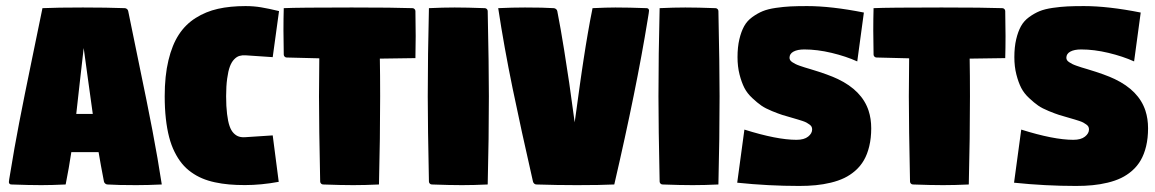

<svg xmlns="http://www.w3.org/2000/svg" viewBox="-20 -613 3837 638"><path d="M9.5 -8.1Q9.5 -12 14.2 -38.6Q27.1 -118.9 43.7 -205Q60.3 -291 86.7 -418.6Q113 -546.1 121.1 -585.9Q169.9 -588.1 255.4 -588.1Q335 -588.1 394.5 -585.9Q398.4 -585.9 401.9 -583.1Q405.3 -580.3 406 -576.2Q416.7 -521.7 442.5 -398.2Q468.3 -274.7 486.5 -179.8Q504.6 -85 517.6 0Q471.4 2.2 432.6 2.2Q370.4 2.2 336.9 0Q332.8 -0.2 329.5 -3.1Q326.2 -5.9 325.4 -9.8Q314.5 -65.9 307.6 -107.4H217Q209.2 -55.2 198.2 0Q151.4 2.2 117.4 2.2Q76.9 2.2 17.6 0Q13.9 0 11.7 -2.3Q9.5 -4.6 9.5 -8.1ZM233.4 -234.4H288.3Q282.5 -274.4 272.5 -348.5Q262.5 -422.6 258.1 -453.4Q253.2 -413.6 245.1 -339.2Q237.1 -264.9 233.4 -234.4Z M527.3 -293.2Q527.3 -361.1 539.7 -412.5Q552 -463.9 574.2 -497.9Q596.4 -532 630.2 -553.3Q664.1 -574.7 704.3 -583.7Q744.6 -592.8 795.9 -592.8Q823.2 -592.8 847.5 -588.7Q871.8 -584.7 907.2 -576.2L886.2 -423.1L796.1 -429.2Q784.7 -429.9 775.6 -427.2Q766.6 -424.6 758.1 -415.8Q749.5 -407 743.9 -392Q738.3 -377 734.9 -352.1Q731.4 -327.1 731.4 -293.2Q731.4 -259 734.5 -234.3Q737.5 -209.5 742.8 -194.2Q748 -179 756.5 -170.4Q764.9 -161.9 774.2 -159.1Q783.4 -156.2 796.1 -157.2L886.2 -163.1L906.2 -8.8Q847.9 2 793.9 2Q765.4 2 741.5 -0.1Q717.5 -2.2 694.2 -7.2Q670.9 -12.2 651.9 -20.3Q632.8 -28.3 615.4 -40.8Q597.9 -53.2 584.5 -69.7Q571 -86.2 560.1 -108.2Q549.1 -130.1 542 -157.5Q534.9 -184.8 531.1 -218.9Q527.3 -252.9 527.3 -293.2Z M921.9 -511.7Q921.9 -551 922.9 -585.9Q969.5 -588.1 1148.9 -588.1Q1290.8 -588.1 1350.6 -585.9Q1354.5 -585.9 1357.4 -583Q1360.4 -580.1 1360.4 -576.2Q1361.3 -521 1361.3 -493.2Q1361.3 -453.4 1360.4 -419.9Q1344.5 -419.2 1242.2 -418.2Q1243.2 -365.5 1243.2 -293Q1243.2 -156.2 1239.3 0Q1192.9 2.2 1153.8 2.2Q1113.5 2.2 1053.7 0Q1049.8 0 1046.9 -2.9Q1043.9 -5.9 1043.9 -9.8Q1040 -193.4 1040 -293Q1040 -338.1 1041 -419.2Q984.9 -420.4 932.6 -421.9Q928.7 -421.9 925.8 -424.8Q922.9 -427.7 922.9 -431.6Q921.9 -487.8 921.9 -511.7Z M1401.4 -293Q1401.4 -429.7 1405.3 -585.9Q1451.7 -588.1 1490.7 -588.1Q1531 -588.1 1590.8 -585.9Q1594.7 -585.9 1597.7 -583Q1600.6 -580.1 1600.6 -576.2Q1604.5 -392.6 1604.5 -293Q1604.5 -156.2 1600.6 0Q1554.2 2.2 1515.1 2.2Q1474.9 2.2 1415 0Q1411.1 0 1408.2 -2.9Q1405.3 -5.9 1405.3 -9.8Q1401.4 -193.4 1401.4 -293Z M1635.5 -585.9Q1681.6 -588.1 1724.4 -588.1Q1786.6 -588.1 1820.1 -585.9Q1824.2 -585.7 1827.6 -582.9Q1831.1 -580.1 1831.8 -576.2Q1843 -519.5 1854.6 -446.8Q1866.2 -374 1871.5 -337.2Q1876.7 -300.3 1889.6 -206.5Q1890.9 -214.6 1895.4 -247.8Q1899.9 -281 1901.4 -291.6Q1902.8 -302.2 1907 -332.2Q1911.1 -362.1 1913.3 -376Q1915.5 -389.9 1919.4 -416.5Q1923.3 -443.1 1926.3 -460.4Q1929.2 -477.8 1933.1 -500.9Q1937 -523.9 1940.9 -544.7Q1944.8 -565.4 1949 -585.9Q1995.8 -588.1 2024.9 -588.1Q2069.3 -588.1 2128.7 -585.9Q2132.3 -585.9 2134.5 -583.6Q2136.7 -581.3 2136.7 -577.9Q2136.7 -574.2 2132.1 -547.1Q2095.2 -319.1 2021.2 0Q1974.9 2.2 1897 2.2Q1829.8 2.2 1762.5 0Q1758.5 0 1755.2 -2.8Q1752 -5.6 1751 -9.8Q1711.7 -182.1 1683.3 -319.7Q1655 -457.3 1635.5 -585.9Z M2168 -293Q2168 -429.7 2171.9 -585.9Q2218.3 -588.1 2257.3 -588.1Q2297.6 -588.1 2357.4 -585.9Q2361.3 -585.9 2364.3 -583Q2367.2 -580.1 2367.2 -576.2Q2371.1 -392.6 2371.1 -293Q2371.1 -156.2 2367.2 0Q2320.8 2.2 2281.7 2.2Q2241.5 2.2 2181.6 0Q2177.7 0 2174.8 -2.9Q2171.9 -5.9 2171.9 -9.8Q2168 -193.4 2168 -293Z M2429.7 -5.9 2453.6 -182.4Q2561.5 -148.4 2626.7 -148.4Q2652.1 -148.4 2665.4 -159.1Q2678.7 -169.7 2678.7 -182.9Q2678.7 -187.7 2676.8 -191.8Q2674.8 -195.8 2669.8 -199.3Q2664.8 -202.9 2660.3 -205.4Q2655.8 -208 2646.6 -211.1Q2637.5 -214.1 2631.3 -215.9Q2625.2 -217.8 2613.3 -221.2Q2591.6 -227.3 2579.5 -231.1Q2567.4 -234.9 2545.3 -243.9Q2523.2 -252.9 2510 -262.1Q2496.8 -271.2 2479.9 -287Q2462.9 -302.7 2453.5 -321Q2444.1 -339.4 2437.4 -365.6Q2430.7 -391.8 2430.7 -423.1Q2430.7 -456.5 2436.8 -482.4Q2442.9 -508.3 2452.8 -526.1Q2462.6 -543.9 2480 -556.4Q2497.3 -568.8 2514.5 -575.9Q2531.7 -583 2558 -586.8Q2584.2 -590.6 2606.8 -591.7Q2629.4 -592.8 2662.1 -592.8Q2742.4 -592.8 2850.6 -571.3L2828.6 -408.9Q2791.3 -425.8 2743.4 -437.3Q2695.6 -448.7 2652.6 -448.7Q2629.9 -448.7 2616.7 -441.5Q2603.5 -434.3 2603.5 -421.1Q2603.5 -417 2605.6 -413.3Q2607.7 -409.7 2613 -406.2Q2618.4 -402.8 2623.3 -400.3Q2628.2 -397.7 2637.9 -394.3Q2647.7 -390.9 2654.2 -388.9Q2660.6 -387 2673.6 -383.1Q2733.6 -365 2764.2 -350.3Q2844.2 -312 2866.2 -245.4Q2875 -218.5 2875 -186.8Q2875 -154.1 2868.5 -127.2Q2862.1 -100.3 2850.7 -80.7Q2839.4 -61 2822.3 -46Q2805.2 -31 2785.4 -21.5Q2765.6 -12 2740.7 -6Q2715.8 0 2690.6 2.4Q2665.3 4.9 2635.7 4.9Q2533.4 4.9 2429.7 -5.9Z M2881.8 -511.7Q2881.8 -551 2882.8 -585.9Q2929.4 -588.1 3108.9 -588.1Q3250.7 -588.1 3310.5 -585.9Q3314.5 -585.9 3317.4 -583Q3320.3 -580.1 3320.3 -576.2Q3321.3 -521 3321.3 -493.2Q3321.3 -453.4 3320.3 -419.9Q3304.4 -419.2 3202.1 -418.2Q3203.1 -365.5 3203.1 -293Q3203.1 -156.2 3199.2 0Q3152.8 2.2 3113.8 2.2Q3073.5 2.2 3013.7 0Q3009.8 0 3006.8 -2.9Q3003.9 -5.9 3003.9 -9.8Q3000 -193.4 3000 -293Q3000 -338.1 3001 -419.2Q2944.8 -420.4 2892.6 -421.9Q2888.7 -421.9 2885.7 -424.8Q2882.8 -427.7 2882.8 -431.6Q2881.8 -487.8 2881.8 -511.7Z M3349.6 -5.9 3373.5 -182.4Q3481.4 -148.4 3546.6 -148.4Q3572 -148.4 3585.3 -159.1Q3598.6 -169.7 3598.6 -182.9Q3598.6 -187.7 3596.7 -191.8Q3594.7 -195.8 3589.7 -199.3Q3584.7 -202.9 3580.2 -205.4Q3575.7 -208 3566.5 -211.1Q3557.4 -214.1 3551.3 -215.9Q3545.2 -217.8 3533.2 -221.2Q3511.5 -227.3 3499.4 -231.1Q3487.3 -234.9 3465.2 -243.9Q3443.1 -252.9 3429.9 -262.1Q3416.7 -271.2 3399.8 -287Q3382.8 -302.7 3373.4 -321Q3364 -339.4 3357.3 -365.6Q3350.6 -391.8 3350.6 -423.1Q3350.6 -456.5 3356.7 -482.4Q3362.8 -508.3 3372.7 -526.1Q3382.6 -543.9 3399.9 -556.4Q3417.2 -568.8 3434.4 -575.9Q3451.7 -583 3477.9 -586.8Q3504.2 -590.6 3526.7 -591.7Q3549.3 -592.8 3582 -592.8Q3662.4 -592.8 3770.5 -571.3L3748.5 -408.9Q3711.2 -425.8 3663.3 -437.3Q3615.5 -448.7 3572.5 -448.7Q3549.8 -448.7 3536.6 -441.5Q3523.4 -434.3 3523.4 -421.1Q3523.4 -417 3525.5 -413.3Q3527.6 -409.7 3533 -406.2Q3538.3 -402.8 3543.2 -400.3Q3548.1 -397.7 3557.9 -394.3Q3567.6 -390.9 3574.1 -388.9Q3580.6 -387 3593.5 -383.1Q3653.6 -365 3684.1 -350.3Q3764.2 -312 3786.1 -245.4Q3794.9 -218.5 3794.9 -186.8Q3794.9 -154.1 3788.5 -127.2Q3782 -100.3 3770.6 -80.7Q3759.3 -61 3742.2 -46Q3725.1 -31 3705.3 -21.5Q3685.5 -12 3660.6 -6Q3635.7 0 3610.5 2.4Q3585.2 4.9 3555.7 4.9Q3453.4 4.9 3349.6 -5.9Z"/></svg>

Font: Digitalt
Style: Medium
Weight: 500
Designer: gluk
Foundry: gluk
Version: Version 0.60